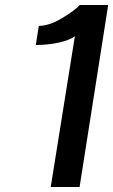

<svg xmlns="http://www.w3.org/2000/svg" viewBox="-20 -752 455 772"><path d="M124 -571 136 -648Q178 -648 229.5 -679Q281 -710 301 -732H415L300 0H184L281 -606Q259 -590 215 -580.5Q171 -571 124 -571Z"/></svg>

Font: Exo
Style: Demi Bold Italic
Weight: 600
Designer: Natanael Gama
Version: Version 1